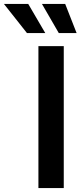

<svg xmlns="http://www.w3.org/2000/svg" viewBox="-131 -964 413 984"><path d="M195.8 -727.5V0H65.9V-727.5ZM170.4 -794.4 84 -943.8H203.1L261.7 -794.4ZM7.3 -794.4 -110.8 -943.8H13.7L101.1 -794.4Z"/></svg>

Font: Inter 24pt SemiBold
Style: Regular
Weight: 600
Designer: Rasmus Andersson
Foundry: rsms
Version: Version 4.001;git-66647c0bb